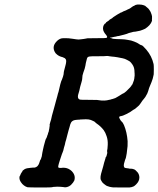

<svg xmlns="http://www.w3.org/2000/svg" viewBox="-20 -809 701 850"><path d="M589 -789Q590 -789 597 -789Q604 -789 608 -788Q617 -786 623 -783L625 -781L631 -776Q638 -771 642 -764Q647 -758 651 -745Q654 -738 653 -727Q652 -721 653 -721Q654 -720 651 -712Q648 -705 641 -697Q639 -695 633.5 -690Q628 -685 623 -682Q613 -677 600 -673Q587 -670 580 -669Q574 -669 570 -668Q566 -667 563 -666Q549 -663 541 -659Q536 -657 529 -655.5Q522 -654 515 -652Q505 -649 500 -649Q496 -648 492.5 -647Q489 -646 486 -646Q483 -646 477 -644Q471 -642 469 -642.5Q467 -643 467 -642Q467 -641 469 -641Q471 -641 473 -640Q480 -636 497 -636Q505 -636 515 -635.5Q525 -635 532 -634.5Q539 -634 545 -632.5Q551 -631 553 -631Q558 -631 574 -625Q586 -621 599 -612Q604 -609 606 -609Q611 -609 628 -589Q652 -561 660 -525Q661 -520 661 -501Q661 -482 660.5 -480Q660 -478 659 -473Q657 -461 651 -446Q649 -440 644 -429Q642 -423 640 -419Q636 -404 632 -395Q623 -377 616 -370Q612 -366 608.5 -360.5Q605 -355 603 -352.5Q601 -350 599.5 -347.5Q598 -345 595 -342Q583 -331 576 -326Q574 -325 569 -322Q558 -313 539.5 -304Q521 -295 516 -295Q511 -295 508 -292Q506 -288 514 -276Q517 -273 518.5 -271Q520 -269 520 -269Q523 -268 529 -255Q542 -224 545 -184Q546 -163 542 -139Q542 -135 541 -130Q538 -109 534 -102Q533 -99 532 -95Q528 -83 528 -77Q528 -71 531 -67Q534 -65 544 -64Q549 -64 550 -63Q552 -62 563 -62Q564 -62 568.5 -61Q573 -60 574 -59Q576 -59 581.5 -54Q587 -49 590 -45Q597 -35 597 -23Q597 -7 583 7Q576 14 572 16Q564 20 553 21Q547 21 514.5 21Q482 21 480 20.5Q478 20 472.5 19.5Q467 19 465 18Q463 17 459 16Q450 14 440 5Q433 0 429 -8Q427 -13 426 -14Q425 -15 425 -22Q424 -32 437 -73Q440 -85 441 -89Q442 -93 444 -98.5Q446 -104 447 -108.5Q448 -113 448 -113Q450 -113 452 -120Q452 -122 452.5 -122.5Q453 -123 453.5 -126Q454 -129 455 -132L454 -141Q456 -147 457 -168Q458 -189 452 -206Q447 -222 439 -233Q426 -250 408 -262Q403 -266 402 -267Q400 -271 382 -278Q373 -281 360 -281Q347 -281 336 -280Q333 -279 324 -279Q310 -278 306 -276Q297 -272 294 -265Q291 -260 288 -247Q286 -239 284 -233.5Q282 -228 278.5 -213Q275 -198 273 -191.5Q271 -185 269.5 -180Q268 -175 267 -168Q263 -156 260 -142Q259 -139 257 -134Q255 -129 254 -126.5Q253 -124 250.5 -116Q248 -108 247 -105.5Q246 -103 243.5 -94.5Q241 -86 240 -83Q236 -71 239 -67Q240 -66 242 -66Q252 -65 254 -66Q257 -67 268 -66Q284 -64 297 -52Q316 -33 309 -10Q305 -1 294 10Q286 17 277 19Q275 20 271.5 20Q268 20 265.5 20Q263 20 263 19.5Q263 19 259 19Q254 19 248 18Q232 17 225 18Q219 18 216 18.5Q213 19 209.5 20Q206 21 160 21Q111 21 102 20Q94 18 86 12Q78 6 73 -2Q66 -12 66 -22Q66 -28 67.5 -29.5Q69 -31 70.5 -35.5Q72 -40 75.5 -45Q79 -50 79 -50Q78 -53 89 -60Q98 -65 115 -66Q122 -67 126 -67Q133 -66 139.5 -69Q146 -72 150 -79Q153 -84 156 -94Q157 -99 157.5 -99Q158 -99 159.5 -102Q161 -105 162 -107V-108L165 -117Q165 -120 166 -124Q167 -128 167.5 -133Q168 -138 170.5 -147.5Q173 -157 174 -163Q182 -193 183 -194Q185 -195 188 -204Q189 -209 190 -210.5Q191 -212 192 -215Q193 -218 193 -220Q196 -225 197 -234Q197 -236 198 -238.5Q199 -241 198.5 -242Q198 -243 199 -246Q200 -249 200 -252V-255Q199 -255 200 -258.5Q201 -262 202.5 -268Q204 -274 206 -279Q207 -284 210 -297Q220 -332 223 -344Q224 -349 227.5 -361Q231 -373 233.5 -382.5Q236 -392 236.5 -394.5Q237 -397 239 -402Q241 -411 247 -436Q252 -454 254 -456Q256 -460 259 -470Q263 -484 262 -486Q261 -487 269 -516Q276 -540 271 -547Q267 -553 262 -553V-554Q262 -554 257 -556Q243 -559 233 -567Q225 -573 222 -580Q210 -604 230 -625Q240 -636 252 -639Q256 -640 269 -640Q282 -640 284 -639.5Q286 -639 291.5 -638.5Q297 -638 300 -637.5Q303 -637 307 -636.5Q311 -636 317 -635Q328 -633 338 -635Q345 -636 350.5 -636.5Q356 -637 356.5 -637.5Q357 -638 362 -638.5Q367 -639 367.5 -639.5Q368 -640 408 -640Q448 -640 450 -641Q459 -643 450 -654Q443 -662 440 -668Q436 -675 436 -683Q436 -691 439 -697Q440 -698 441 -700Q442 -702 443 -703Q444 -704 444 -704Q445 -703 449 -708Q451 -712 451.5 -711.5Q452 -711 457 -715Q462 -719 463 -719Q464 -722 474 -727Q478 -729 480 -732Q482 -734 497.5 -743.5Q513 -753 514 -753Q517 -753 527 -759Q534 -762 535 -762Q536 -762 538.5 -763.5Q541 -765 543 -766Q549 -769 554 -771Q556 -772 558 -773.5Q560 -775 561 -776Q562 -776 562.5 -776.5Q563 -777 562.5 -777Q562 -777 565.5 -779Q569 -781 569 -781.5Q569 -782 573 -783L580 -787L584 -788Q588 -789 589 -789ZM464 -560Q457 -562 450 -561Q447 -560 413.5 -560Q380 -560 377 -559Q370 -558 367.5 -555Q365 -552 363 -542Q362 -538 360 -530Q358 -522 358 -518Q356 -506 349 -488Q344 -475 344 -461Q344 -456 341 -446Q339 -437 335 -425Q332 -412 331 -407Q324 -386 325 -380Q325 -371 334 -368Q336 -367 372.5 -367Q409 -367 409.5 -366.5Q410 -366 429 -364Q444 -363 454 -365Q460 -366 463 -367Q471 -368 471 -369Q471 -369 479 -371Q493 -375 496 -378L503 -382Q517 -390 524 -395L526 -396L524 -395L523 -394L525 -395Q530 -397 539 -405L543 -409Q543 -409 545.5 -411.5Q548 -414 551 -417Q554 -420 556 -422Q558 -425 559.5 -426.5Q561 -428 561 -428Q561 -428 562.5 -431Q564 -434 565 -434Q566 -434 569 -443Q572 -450 573 -454Q574 -459 575 -464Q575 -467 575 -468.5Q575 -470 576 -472Q576 -475 576 -478.5Q576 -482 576 -482.5Q576 -483 575.5 -489Q575 -495 575 -499Q574 -509 570 -517Q567 -523 560.5 -531Q554 -539 542 -544Q533 -549 523 -551Q516 -552 512.5 -553Q509 -554 500 -555.5Q491 -557 486.5 -557.5Q482 -558 475.5 -558.5Q469 -559 464 -560Z"/></svg>

Font: TT2020 Style E
Style: Italic
Weight: 400
Italic angle: -15°
Version: Version 0.2.000